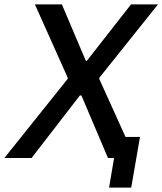

<svg xmlns="http://www.w3.org/2000/svg" viewBox="-55 -720 740 875"><path d="M-35 0H89L309 -285H316L437 0H465L442 135H543L583 -96H517L397 -361L398 -366L665 -700H542L341 -443H336L227 -700H104L254 -365L253 -360Z"/></svg>

Font: Fixel Display 20240404 Medium
Style: Italic
Weight: 500
Italic angle: -10°
Designer: AlfaBravo + MacPaw
Foundry: Kyrylo Tkachov, Marchela Mozhyna, Serhii Makarenko, Maria Weinstein, Zakhar Kryvoshyya
Version: Version 1.211;Glyphs 3.2 (3225)